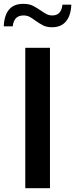

<svg xmlns="http://www.w3.org/2000/svg" viewBox="-67 -982 393 1002"><path d="M64.9 0V-732.4H193.8V0ZM305.2 -957.5Q302.7 -900.4 277.1 -870.1Q251.5 -839.8 205.1 -839.8Q175.8 -839.8 156.5 -850.1Q137.2 -860.4 118.2 -874Q104 -884.8 89.4 -893.1Q74.7 -901.4 55.7 -901.4Q5.4 -901.4 -0.5 -844.7H-47.4Q-42 -961.9 54.2 -961.9Q85.9 -961.9 106.7 -950.9Q127.4 -939.9 145 -927.7Q159.7 -917 174.1 -909.2Q188.5 -901.4 206.5 -901.4Q252.9 -901.4 258.8 -957.5Z"/></svg>

Font: Kumbh Sans SemiBold
Style: Regular
Weight: 600
Version: Version 1.005